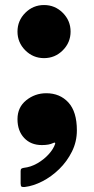

<svg xmlns="http://www.w3.org/2000/svg" viewBox="-20 -559 375 763"><path d="M49.5 -85.5Q49.5 -132.5 84.2 -160.5Q119 -188.5 164 -188.5Q218 -188.5 251.8 -151.8Q285.5 -115 285.5 -41Q285.5 4 266 43.2Q246.5 82.5 215.5 112.8Q184.5 143 148.5 161.5Q112.5 180 79 184Q69.5 185 65.8 182.8Q62 180.5 62 170V120.5Q62 113.5 65.2 111.2Q68.5 109 74.5 108Q102.5 105 128.5 90Q154.5 75 173.5 54Q192.5 33 199 13Q201.5 4.5 191 9.5Q175 17.5 146.5 17.5Q102.5 17.5 76 -10.8Q49.5 -39 49.5 -85.5ZM49.5 -433.5Q49.5 -477 80.5 -508Q111.5 -539 155 -539Q198.5 -539 229.5 -508Q260.5 -477 260.5 -433.5Q260.5 -390 229.5 -359Q198.5 -328 155 -328Q111.5 -328 80.5 -359Q49.5 -390 49.5 -433.5Z"/></svg>

Font: Besley* Condensed Heavy
Style: Regular
Weight: 800
Width: 3
Designer: Owen Earl
Foundry: indestructible type*
Version: Version 3.000; ttfautohint (v1.8.3)